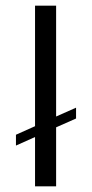

<svg xmlns="http://www.w3.org/2000/svg" viewBox="-20 -654 322 674"><path d="M103 0V-173L36 -143V-181L103 -211V-634H177V-245L247 -276V-238L177 -207V0Z"/></svg>

Font: Alumni Sans Medium
Style: Regular
Weight: 500
Designer: Robert E. Leuschke
Foundry: Robert E. Leuschke
Version: Version 1.018